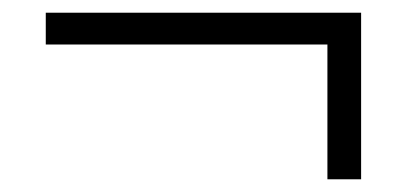

<svg xmlns="http://www.w3.org/2000/svg" viewBox="-20 -434 640 302"><path d="M495 -152V-364H52V-414H548V-152Z"/></svg>

Font: Mulish ExtraLight Light
Style: Regular
Weight: 300
Version: Version 3.603